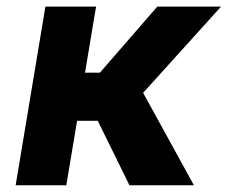

<svg xmlns="http://www.w3.org/2000/svg" viewBox="-20 -548 711 568"><path d="M553.6 0H362.9L269.2 -190.7H208.1L176.1 0H26.3L114.3 -528.4H264.2L231.5 -333.1H275.6L445.3 -528.4H633.9L403.4 -273.4Z"/></svg>

Font: Linik Sans
Style: Bold Italic
Weight: 700
Italic angle: 9°
Designer: Fonts by Rasmus Andersson / Changes by Cristiano Sobral with parts from Marc Monis
Foundry: rsms
Version: Version 3.020; ttfautohint (v1.6)